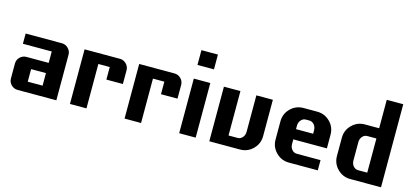

<svg xmlns="http://www.w3.org/2000/svg" viewBox="-61 -1180 3506 1630"><g transform="rotate(15 1691.5 -365.0)"><path d="M470.2 0H129.9Q96.7 0 73.2 -23.4Q49.8 -46.9 49.8 -80.1V-210Q49.8 -243.2 73.2 -266.6Q96.7 -290 129.9 -290H325.2V-390.1H71.8V-480H390.1Q422.9 -480 446.5 -456.3Q470.2 -432.6 470.2 -399.9ZM325.2 -89.8V-200.2H194.8V-89.8Z M980 -279.8H835V-390.1H734.9V0H589.8V-480H899.9Q933.1 -480 956.5 -456.3Q980 -432.6 980 -399.9Z M1460 -279.8H1314.9V-390.1H1214.8V0H1069.8V-480H1379.9Q1413.1 -480 1436.5 -456.3Q1460 -432.6 1460 -399.9Z M1694.8 -600.1H1549.8V-730H1694.8ZM1694.8 0H1549.8V-480H1694.8Z M2244.6 -160.2Q2244.6 -93.8 2197.8 -46.9Q2150.9 0 2084.5 0H1814.5V-480H1959.5V-89.8H2039.6Q2064.5 -89.8 2082 -110.1Q2099.6 -130.4 2099.6 -160.2V-480H2244.6Z M2794.4 -200.2H2499V-160.2Q2499 -129.9 2516.4 -109.9Q2533.7 -89.8 2559.1 -89.8H2768.1V0H2514.2Q2447.8 0 2400.9 -46.9Q2354 -93.8 2354 -160.2V-319.8Q2354 -386.7 2400.9 -433.3Q2447.8 -480 2514.2 -480H2634.3Q2700.7 -480 2747.6 -433.3Q2794.4 -386.7 2794.4 -319.8ZM2649.4 -290V-319.8Q2649.4 -349.6 2631.8 -369.9Q2614.3 -390.1 2589.4 -390.1H2559.1Q2534.2 -390.1 2516.6 -369.9Q2499 -349.6 2499 -319.8V-290Z M3323.7 0H3053.7Q2987.3 0 2940.4 -46.9Q2893.6 -93.8 2893.6 -160.2V-319.8Q2893.6 -386.7 2940.4 -433.3Q2987.3 -480 3053.7 -480H3178.7V-730H3323.7ZM3178.7 -89.8V-390.1H3098.6Q3073.7 -390.1 3056.2 -369.9Q3038.6 -349.6 3038.6 -319.8V-160.2Q3038.6 -129.9 3055.9 -109.9Q3073.2 -89.8 3098.6 -89.8Z"/></g></svg>

Font: Laconic
Style: Bold
Weight: 700
Designer: Robby Woodard
Version: Version 1.000